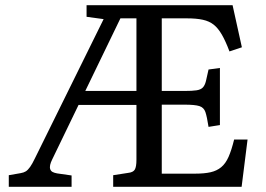

<svg xmlns="http://www.w3.org/2000/svg" viewBox="-20 -723 1031 743"><path d="M14 0V-45L60 -53Q72 -55 80 -60Q88 -65 96.5 -77Q105 -89 115 -110L381 -649L315 -658V-703H880L916 -540L868 -524Q853 -564 838.5 -589Q824 -614 807 -627.5Q790 -641 765 -646.5Q740 -652 703 -652H606V-371H694Q724 -371 740.5 -373.5Q757 -376 765 -384.5Q773 -393 777 -409.5Q781 -426 787 -454L831 -460V-239L787 -232Q781 -271 775 -289Q769 -307 751.5 -312.5Q734 -318 694 -318H606V-51H735Q771 -51 795 -56.5Q819 -62 836 -76Q853 -90 864.5 -116Q876 -142 886 -183H938L915 0H418V-45L476 -54Q495 -56 501.5 -66.5Q508 -77 508 -105V-317H284L182 -106Q176 -94 174 -84.5Q172 -75 174.5 -68Q177 -61 183.5 -57.5Q190 -54 201 -52L257 -44V0ZM310 -371H508V-652H446Z"/></svg>

Font: Literata 18pt
Style: Regular
Weight: 400
Designer: Latin by Veronika Burian and Jose Scaglione. Greek by Irene Vlachou. Cyrillic by Vera Evstafieva.
Foundry: TypeTogether
Version: Version 3.103;gftools[0.9.29]